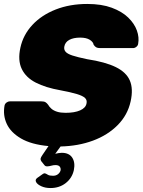

<svg xmlns="http://www.w3.org/2000/svg" viewBox="-21 -730 720 970"><path d="M234 220Q208 220 188 211Q168 202 161.5 190Q155 178 167 169L191 152Q201 144 207 146Q213 148 221 153Q229 158 247 158Q262 158 272 150Q282 142 285 131Q287 120 281 112Q275 104 259 104Q249 104 238.5 107Q228 110 218.5 110.5Q209 111 204 105L188 85Q183 78 184 71.5Q185 65 194 52L224 8Q137 0 85 -30.5Q33 -61 13 -104.5Q-7 -148 2 -197Q4 -206 12 -212Q20 -218 29 -218H187Q202 -218 209 -213.5Q216 -209 222 -201Q228 -190 239 -180.5Q250 -171 267.5 -165.5Q285 -160 310 -160Q356 -160 384 -172.5Q412 -185 416 -207Q420 -224 408.5 -235Q397 -246 367 -255Q337 -264 284 -274Q210 -287 160 -312.5Q110 -338 89 -381.5Q68 -425 82 -489Q96 -554 142.5 -604Q189 -654 260.5 -682Q332 -710 420 -710Q492 -710 543.5 -691Q595 -672 626.5 -641.5Q658 -611 670.5 -576Q683 -541 677 -509Q676 -500 668 -493.5Q660 -487 651 -487H485Q472 -487 465 -491Q458 -495 452 -504Q450 -518 432.5 -529Q415 -540 384 -540Q350 -540 329 -528.5Q308 -517 304 -495Q301 -480 310 -469Q319 -458 345 -449.5Q371 -441 419 -431Q511 -417 564 -391Q617 -365 635 -323Q653 -281 639 -218Q624 -149 573.5 -98Q523 -47 448.5 -19.5Q374 8 285 10L258 47Q264 45 275 43.5Q286 42 291 42Q328 42 344 66.5Q360 91 352 130Q343 170 311 195Q279 220 234 220Z"/></svg>

Font: Rubik ExtraBold
Style: Italic
Weight: 800
Italic angle: -12°
Designer: Hubert and Fischer
Foundry: Hubert and Fischer
Version: Version 2.300;gftools[0.9.30]